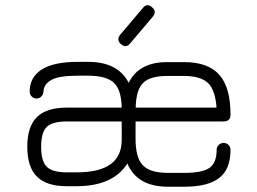

<svg xmlns="http://www.w3.org/2000/svg" viewBox="-20 -702 974 728"><path d="M439 -534.5C439 -534.5 439 -534.5 439 -534.5C426.5 -545 425.5 -557 435.5 -570C435.5 -570 435.5 -570 435.5 -570C435.5 -570 521.5 -671.5 521.5 -671.5C532 -685 544 -686 556.5 -674.5C556.5 -674.5 556.5 -674.5 556.5 -674.5C569 -664 570 -652.5 560 -639.5C560 -639.5 560 -639.5 560 -639.5C560 -639.5 474 -538 474 -538C463.5 -524.5 451.5 -523.5 439 -534.5ZM678 6C678 6 617 6 617 6C539 6 487.5 -23.5 463 -82C463 -82 463 -82 463 -82C426.5 -24.5 362 4 270 4C270 4 270 4 270 4C270 4 234 4 234 4C182 4 144 -8 120 -32.5C95.5 -56.5 83.5 -94.5 83.5 -146C83.5 -146 83.5 -146 83.5 -146C83.5 -196.5 95.5 -234 120 -258C144 -282 182 -294 234 -294C234 -294 234 -294 234 -294C234 -294 441.5 -294 441.5 -294C440.5 -339.5 430.5 -371 411.5 -388.5C392.5 -406 360 -415 314 -415C314 -415 314 -415 314 -415C314 -415 276 -415 276 -415C226.5 -415 192.5 -409.5 174 -398.5C155 -387.5 145.5 -373 145 -355C145 -355 145 -355 145 -355C144.5 -347.5 141.5 -341.5 137 -336.5C132 -331 126 -328.5 118.5 -328.5C118.5 -328.5 118.5 -328.5 118.5 -328.5C111 -328.5 105 -331 100 -336.5C95 -341.5 92.5 -347.5 92.5 -355C92.5 -355 92.5 -355 92.5 -355C92.5 -390.5 107.5 -418.5 137.5 -438C167.5 -457.5 213.5 -467.5 276 -467.5C276 -467.5 276 -467.5 276 -467.5C276 -467.5 314 -467.5 314 -467.5C389.5 -467.5 440.5 -441 468 -388C468 -388 468 -388 468 -388C494 -441.5 544 -467.5 618 -466.5C618 -466.5 618 -466.5 618 -466.5C618 -466.5 678 -466.5 678 -466.5C738.5 -466.5 783 -450.5 811.5 -418.5C840 -386.5 854 -336 854 -267.5C854 -267.5 854 -267.5 854 -267.5C854 -250 845 -241.5 827.5 -241.5C827.5 -241.5 827.5 -241.5 827.5 -241.5C827.5 -241.5 494 -241.5 494 -241.5C494 -241.5 494 -176 494 -176C494 -128 503 -94.5 521.5 -75.5C540 -56 571.5 -46.5 617 -46.5C617 -46.5 617 -46.5 617 -46.5C617 -46.5 678 -46.5 678 -46.5C724.5 -46.5 757 -53 775 -66C792.5 -78.5 801.5 -101.5 801.5 -134C801.5 -134 801.5 -134 801.5 -134C801.5 -141.5 804 -147.5 809.5 -152.5C814.5 -157.5 820.5 -160 828 -160C828 -160 828 -160 828 -160C835.5 -160 841.5 -157.5 846.5 -152.5C851.5 -147.5 854 -141.5 854 -134C854 -134 854 -134 854 -134C854 -85 840 -49.5 811.5 -27.5C783 -5 738.5 6 678 6C678 6 678 6 678 6ZM234 -48.5C234 -48.5 234 -48.5 234 -48.5C234 -48.5 270 -48.5 270 -48.5C328.5 -48.5 371.5 -59 399.5 -79.5C427.5 -100 441.5 -130.5 441.5 -172C441.5 -172 441.5 -172 441.5 -172C441.5 -172 441.5 -241.5 441.5 -241.5C441.5 -241.5 234 -241.5 234 -241.5C197 -241.5 171.5 -234.5 157.5 -221C143 -207 136 -182 136 -146C136 -146 136 -146 136 -146C136 -109 143 -83.5 157.5 -69.5C171.5 -55.5 197 -48.5 234 -48.5ZM494.5 -294C494.5 -294 494.5 -294 494.5 -294C494.5 -294 801 -294 801 -294C798 -338.5 787 -369.5 768.5 -387.5C749.5 -405 719.5 -414 678 -414C678 -414 678 -414 678 -414C678 -414 618 -414 618 -414C573.5 -414.5 542 -406 523.5 -388.5C505 -371 495.5 -339.5 494.5 -294Z"/></svg>

Font: Jura-Fortis-Regular
Style: Regular
Weight: 500
Designer: Daniel Johnson, Alexei Vanyashin, Mirko Velimirovic
Foundry: Daniel Johnson
Version: ""